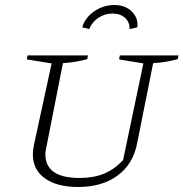

<svg xmlns="http://www.w3.org/2000/svg" viewBox="-20 -739 732 766"><path d="M292 7Q207 7 159 -27.5Q111 -62 111 -124Q111 -137 115 -159L186 -486L87 -502L90 -518H331L328 -503Q310 -498 285.5 -493.5Q261 -489 231 -487L166 -157Q164 -146 162.5 -138Q161 -130 161 -124Q161 -29 297 -29Q353 -29 394.5 -46Q436 -63 471 -100L552 -486L455 -502L458 -518H692L689 -503Q671 -498 647 -493.5Q623 -489 591 -487L527 -167Q511 -84 449 -38.5Q387 7 292 7ZM436 -719Q479 -719 505.5 -693.5Q532 -668 528 -630L497 -623Q498 -650 479 -667.5Q460 -685 429 -685Q398 -685 372.5 -668Q347 -651 336 -623L308 -630Q319 -668 355.5 -693.5Q392 -719 436 -719Z"/></svg>

Font: Piazzolla SC ExtraLight
Style: Italic
Weight: 200
Italic angle: -11.3°
Designer: Juan Pablo del Peral
Foundry: Huerta Tipografica
Version: Version 1.330